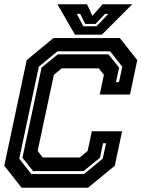

<svg xmlns="http://www.w3.org/2000/svg" viewBox="-20 -878 662 898"><path d="M81 0 0 -103 105 -597 230 -700H540.5L622 -597L588 -436H446.5L466 -528L442 -558.5H269L232 -528L156 -172L180 -141.5H353L390 -172L409.5 -264H551L517 -103L391.5 0ZM126.5 -64H373L460.5 -136L476 -208H462L447.5 -140L371 -78H134.5L85 -140L174.5 -562L250.5 -624H487L537 -562L522.5 -494H536.5L552 -566L495 -638H248.5L161.5 -566L70 -136ZM330.5 -716 248.5 -858H387L412 -804L460 -858H598.5L456.5 -716ZM369.5 -755H431.5L486.5 -813H471L427 -766H379L355 -813H339.5Z"/></svg>

Font: Tourney Thin
Style: Italic
Weight: 100
Italic angle: -12°
Designer: Tyler Finck
Foundry: Etcetera Type Co
Version: Version 1.015